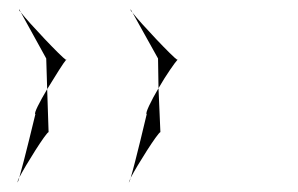

<svg xmlns="http://www.w3.org/2000/svg" viewBox="-20 -523 631 407"><path d="M17 -136C17 -136 19 -139 21 -147C18 -142 17 -137 17 -136ZM21 -147C35 -174 77 -241 83 -243L80 -334C64 -307 51 -282 55 -281C55 -281 31 -181 21 -147ZM21 -503C20 -503 20 -501 24 -497ZM24 -497 78 -399 80 -334C97 -362 116 -392 120 -396C110 -402 41 -475 24 -497ZM120 -396C121 -397 121 -397 121 -396C121 -395 121 -396 120 -396ZM253 -136C253 -136 255 -138 257 -146C255 -141 253 -137 253 -136ZM257 -146C271 -173 314 -241 320 -243L316 -336C300 -309 287 -282 291 -281C291 -281 267 -179 257 -146ZM257 -503C256 -503 257 -500 261 -496ZM261 -496 315 -399 316 -336C332 -364 352 -392 356 -396C346 -402 278 -474 261 -496ZM356 -396C357 -397 357 -397 357 -396C357 -395 357 -396 356 -396Z"/></svg>

Font: Ampere
Style: RevIta
Weight: 400
Version: Version 1